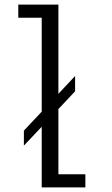

<svg xmlns="http://www.w3.org/2000/svg" viewBox="-20 -820 490 840"><path d="M235.5 -57.5H353.5V0H162.5V-265.5L84.5 -183V-248.5L162.5 -331.5V-742.5H60V-800H235.5V-409.5L308.5 -487.5V-420.5L235.5 -343Z"/></svg>

Font: League Mono Condensed Light
Style: Regular
Weight: 300
Width: 1
Designer: Tyler Finck
Foundry: The League of Moveable Type / Tyler Finck
Version: Version 2.210